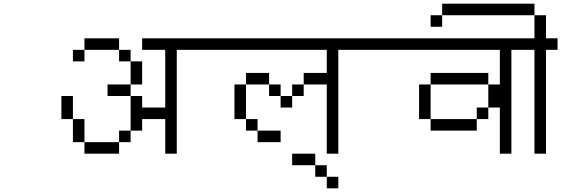

<svg xmlns="http://www.w3.org/2000/svg" viewBox="-20 -895 3040 1040"><path d="M625 -625H437.5V-687.5H625ZM312.5 -375H375V-250H312.5ZM375 -250H437.5V-125H375ZM375 -625H437.5V-562.5H375ZM437.5 -125H625V-62.5H437.5ZM562.5 -437.5H687.5V-375H562.5ZM625 -187.5H687.5V-125H625ZM625 -625H687.5V-562.5H625ZM687.5 -375H750V-312.5H875V-625H750V-687.5H1000V-625H937.5V-62.5H875V-250H750V-187.5H687.5ZM687.5 -562.5H750V-437.5H687.5Z M2000 -625H1812.5V-62.5H1750V-437.5H1625V-500H1750V-625H1000V-687.5H2000ZM1250 -437.5H1312.5V-250H1250ZM1312.5 -250H1375V-187.5H1312.5ZM1312.5 -500H1437.5V-437.5H1312.5ZM1375 -187.5H1500V-125H1375ZM1437.5 -437.5H1500V-375H1437.5ZM1500 -375H1562.5V-312.5H1500ZM1562.5 -437.5H1625V-375H1562.5Z M1687.5 0H1562.5V-62.5H1687.5ZM1687.5 0H1750V62.5H1687.5ZM1750 62.5H1812.5V125H1750Z M3000 -625H2750V-62.5H2687.5V-312.5H2625V-437.5H2687.5V-625H2000V-687.5H3000ZM2250 -437.5H2312.5V-250H2250ZM2312.5 -250H2562.5V-187.5H2312.5ZM2312.5 -500H2625V-437.5H2312.5ZM2562.5 -312.5H2625V-250H2562.5Z M2875 -812.5H2375V-875H2875ZM2312.5 -812.5H2375V-750H2312.5ZM2750 -687.5H2875V-812.5H2937.5V-687.5H3000V-625H2937.5V-62.5H2875V-625H2750Z"/></svg>

Font: ChillBitmapSE 16px
Style: Regular
Weight: 400
Designer: Designed by Warren2060
Foundry: ChillType
Version: Version 1.000